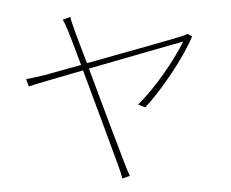

<svg xmlns="http://www.w3.org/2000/svg" viewBox="-54 -835 1109 922"><g transform="rotate(-5 500.0 -373.5)"><path d="M318 -771 280 -761C287 -748 294 -728 303 -699C307 -688 325 -623 349 -537C257 -520 184 -506 167 -503C135 -498 111 -495 80 -492L90 -456C118 -463 228 -485 356 -510C406 -331 473 -83 485 -39C491 -19 496 6 499 24L536 14C529 -6 521 -28 516 -48C502 -94 437 -328 385 -516C587 -556 820 -601 847 -606C805 -534 693 -393 605 -324L638 -307C719 -378 844 -532 892 -627L871 -641C863 -637 851 -634 842 -632C814 -625 566 -578 378 -543C359 -608 343 -667 332 -707C325 -736 319 -755 318 -771Z"/></g></svg>

Font: Source Han Sans JP ExtraLight
Style: Regular
Weight: 250
Designer: Ryoko NISHIZUKA 西塚涼子 (kana, bopomofo & ideographs); Paul D. Hunt (Latin, Greek & Cyrillic); Sandoll Communications 산돌커뮤니
Foundry: Adobe
Version: Version 2.001;hotconv 1.0.107;makeotfexe 2.5.65593